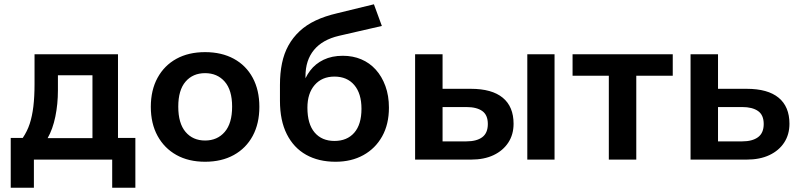

<svg xmlns="http://www.w3.org/2000/svg" viewBox="-20 -744 3736 895"><path d="M30 131V-101H86Q107 -132 118.5 -167Q130 -202 135.5 -247.5Q141 -293 141 -352V-491H530V-101H611V131H503V0H138V131ZM202 -100H411V-393H250V-323Q250 -259 238 -200.5Q226 -142 202 -100Z M936 10Q859 10 802.5 -21.5Q746 -53 714.5 -110.5Q683 -168 683 -246Q683 -324 714.5 -381.5Q746 -439 802.5 -470Q859 -501 936 -501Q1013 -501 1070 -470Q1127 -439 1158 -381.5Q1189 -324 1189 -246Q1189 -168 1158 -110.5Q1127 -53 1070 -21.5Q1013 10 936 10ZM936 -89Q993 -89 1027.5 -129Q1062 -169 1062 -247Q1062 -324 1027.5 -363.5Q993 -403 936 -403Q879 -403 845 -363.5Q811 -324 811 -247Q811 -169 845 -129Q879 -89 936 -89Z M1544 10Q1465 10 1407 -22.5Q1349 -55 1317 -118.5Q1285 -182 1285 -274V-348Q1285 -403 1294.5 -449Q1304 -495 1324.5 -532Q1345 -569 1376.5 -598.5Q1408 -628 1451.5 -648.5Q1495 -669 1551 -682L1723 -724L1760 -623L1560 -577Q1483 -559 1443.5 -511Q1404 -463 1404 -389V-341H1390Q1401 -382 1425.5 -414.5Q1450 -447 1488.5 -465.5Q1527 -484 1578 -484Q1625 -484 1664 -467.5Q1703 -451 1731.5 -419.5Q1760 -388 1776.5 -343Q1793 -298 1793 -242Q1793 -165 1761.5 -108.5Q1730 -52 1674 -21Q1618 10 1544 10ZM1539 -87Q1598 -87 1631.5 -125.5Q1665 -164 1665 -237Q1665 -308 1631.5 -347.5Q1598 -387 1539 -387Q1481 -387 1447 -348Q1413 -309 1413 -242Q1413 -166 1446.5 -126.5Q1480 -87 1539 -87Z M1915 0V-491H2043V-330H2175Q2273 -330 2323.5 -288.5Q2374 -247 2374 -167Q2374 -117 2349.5 -79.5Q2325 -42 2281 -21Q2237 0 2175 0ZM2043 -85H2154Q2202 -85 2228 -104.5Q2254 -124 2254 -166Q2254 -208 2228 -226.5Q2202 -245 2154 -245H2043ZM2438 0V-491H2565V0Z M2818 0V-391H2649V-491H3116V-391H2946V0Z M3199 0V-491H3327V-330H3461Q3559 -330 3609.5 -288.5Q3660 -247 3660 -167Q3660 -117 3635.5 -79.5Q3611 -42 3566.5 -21Q3522 0 3460 0ZM3327 -85H3440Q3487 -85 3513.5 -104.5Q3540 -124 3540 -166Q3540 -208 3513.5 -226.5Q3487 -245 3440 -245H3327Z"/></svg>

Font: Nunito Sans 11pt
Style: Bold
Weight: 700
Version: Version 3.101;gftools[0.9.27]